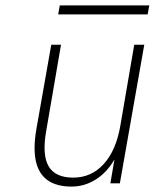

<svg xmlns="http://www.w3.org/2000/svg" viewBox="-20 -676 572 708"><path d="M244 12Q188.5 12 155.5 -11.5Q122.5 -35 112.2 -82Q102 -129 114 -199L169 -511H205L150 -191Q135 -104 159.5 -62.5Q184 -21 250 -21Q317 -21 362.8 -71.5Q408.5 -122 424 -214L475 -511H512L422 0H387L402 -88Q374.5 -40 333 -14Q291.5 12 244 12ZM194.5 -623 200.5 -656H530.5L524.5 -623Z"/></svg>

Font: Overpass Thin
Style: Italic
Weight: 250
Italic angle: -10°
Designer: Delve Withrington, Dave Bailey, Thomas Jockin
Foundry: Delve Fonts LLC
Version: Version 4.000